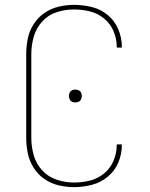

<svg xmlns="http://www.w3.org/2000/svg" viewBox="-20 -763 616 791"><path d="M285 8Q322 8 358.5 -1.5Q395 -11 424 -35Q453 -59 467.5 -93.5Q482 -128 482 -165V-168H461V-166Q461 -133 448 -101.5Q435 -70 409 -48.5Q383 -27 350.5 -19Q318 -11 285 -11Q249 -11 214 -22.5Q179 -34 154 -61Q129 -88 119 -123.5Q109 -159 109 -195V-540Q109 -576 119 -611.5Q129 -647 154 -674.5Q179 -702 214 -713Q249 -724 285 -724Q318 -724 350.5 -716Q383 -708 409 -686.5Q435 -665 448 -634Q461 -603 461 -570V-567H482V-570Q482 -607 467.5 -642Q453 -677 424 -701Q395 -725 358.5 -734Q322 -743 285 -743Q253 -743 221.5 -735.5Q190 -728 163 -709.5Q136 -691 118.5 -663.5Q101 -636 94.5 -604Q88 -572 88 -540V-195Q88 -163 94.5 -131.5Q101 -100 118.5 -72Q136 -44 163 -25.5Q190 -7 221.5 0.5Q253 8 285 8ZM290 -341Q298 -341 304.5 -344Q311 -347 314 -354Q317 -361 317 -368Q317 -375 314 -381.5Q311 -388 304.5 -391Q298 -394 290 -394Q283 -394 276.5 -391Q270 -388 267 -381.5Q264 -375 264 -368Q264 -361 267 -354Q270 -347 276.5 -344Q283 -341 290 -341Z"/></svg>

Font: Iosevka Sparkle Thin
Style: Regular
Weight: 100
Designer: Belleve Invis
Foundry: Belleve Invis
Version: Version 4.5.0; ttfautohint (v1.8.3)